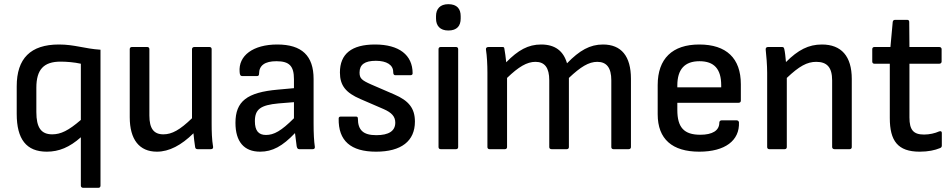

<svg xmlns="http://www.w3.org/2000/svg" viewBox="-20 -714 4558 919"><path d="M378 185H451C457 185 461 181 461 175V-476C384 -481 337 -501 262 -501C126 -501 60 -434 60 -301V-169C60 -48 106 12 204 12C262 12 313 -9 367 -57V175C367 181 372 185 378 185ZM154 -178V-294C154 -381 189 -419 270 -419C298 -419 336 -416 367 -409V-140C308 -89 271 -71 230 -71C177 -71 154 -103 154 -178Z M731 12C790 12 848 -19 906 -76C908 -53 911 -30 914 -10C915 -3 919 0 926 0H989C997 0 1001 -4 1000 -11C994 -46 993 -86 993 -123V-479C993 -485 989 -489 983 -489H910C904 -489 899 -485 899 -479V-148C841 -92 803 -71 762 -71C716 -71 695 -99 695 -161V-479C695 -485 691 -489 685 -489H611C605 -489 601 -485 601 -479V-153C601 -46 647 12 731 12Z M1225 12C1284 12 1332 -14 1392 -77C1395 -51 1399 -23 1400 -14C1402 -6 1404 0 1412 0H1477C1484 0 1488 -4 1487 -11C1483 -39 1481 -74 1481 -122V-336C1481 -447 1425 -501 1307 -501C1192 -501 1120 -448 1127 -369C1128 -355 1131 -350 1139 -350H1211C1217 -350 1220 -354 1220 -361C1220 -401 1248 -421 1303 -421C1365 -421 1387 -398 1387 -335V-292L1310 -285C1162 -272 1107 -229 1107 -126C1107 -36 1148 12 1225 12ZM1200 -134C1200 -191 1227 -211 1313 -219L1387 -225V-148C1326 -87 1291 -68 1253 -68C1217 -68 1200 -89 1200 -134Z M1780 12C1901 12 1966 -39 1966 -132C1966 -195 1937 -232 1867 -262L1756 -310C1711 -330 1701 -339 1701 -367C1701 -405 1726 -423 1779 -423C1831 -423 1862 -403 1862 -370C1862 -358 1866 -354 1872 -354H1944C1951 -354 1955 -357 1955 -363C1955 -451 1890 -501 1775 -501C1663 -501 1607 -456 1607 -367C1607 -305 1635 -270 1705 -240L1816 -192C1855 -175 1872 -156 1872 -127C1872 -87 1841 -67 1781 -67C1719 -67 1693 -91 1693 -147C1693 -153 1690 -156 1684 -156H1611C1605 -156 1601 -153 1601 -147C1599 -40 1659 12 1780 12Z M2126 -568C2168 -568 2185 -591 2185 -625V-637C2185 -671 2168 -694 2126 -694C2086 -694 2067 -671 2067 -637V-625C2067 -591 2086 -568 2126 -568ZM2089 0H2163C2169 0 2173 -4 2173 -10V-479C2173 -485 2169 -489 2163 -489H2089C2083 -489 2079 -485 2079 -479V-10C2079 -4 2083 0 2089 0Z M2323 0H2397C2403 0 2407 -4 2407 -10V-341C2462 -394 2502 -418 2543 -418C2588 -418 2609 -389 2609 -330V-10C2609 -4 2613 0 2620 0H2693C2699 0 2703 -4 2703 -10V-341C2759 -394 2798 -418 2839 -418C2884 -418 2906 -389 2906 -330V-10C2906 -4 2910 0 2916 0H2989C2996 0 3000 -4 3000 -10V-337C3000 -445 2954 -501 2866 -501C2804 -501 2754 -473 2694 -411C2677 -470 2637 -501 2570 -501C2508 -501 2460 -474 2403 -416C2401 -440 2397 -463 2394 -482C2393 -488 2391 -489 2384 -489H2318C2309 -489 2305 -484 2306 -477C2311 -445 2313 -403 2313 -366V-10C2313 -4 2317 0 2323 0Z M3327 12C3450 12 3521 -41 3517 -129C3516 -134 3512 -138 3506 -138H3434C3428 -138 3423 -134 3423 -127C3423 -89 3390 -69 3332 -69C3254 -69 3222 -104 3222 -188V-222H3515C3522 -222 3526 -226 3526 -232V-311C3526 -435 3457 -501 3327 -501C3198 -501 3128 -433 3128 -307V-167C3128 -48 3198 12 3327 12ZM3222 -296V-305C3222 -382 3257 -421 3328 -421C3398 -421 3432 -384 3432 -306V-296Z M3662 0H3736C3742 0 3746 -4 3746 -10V-341C3805 -397 3843 -418 3887 -418C3939 -418 3963 -391 3963 -329V-10C3963 -4 3968 0 3974 0H4047C4053 0 4057 -4 4057 -10V-336C4057 -445 4007 -501 3914 -501C3850 -501 3800 -475 3742 -417C3740 -441 3737 -467 3734 -479C3732 -487 3730 -489 3723 -489H3656C3648 -489 3644 -484 3645 -476C3648 -451 3652 -401 3652 -366V-10C3652 -4 3656 0 3662 0Z M4382 12C4423 12 4455 5 4479 -5C4485 -7 4488 -11 4488 -17V-78C4488 -85 4483 -88 4475 -85C4455 -76 4429 -70 4403 -70C4352 -70 4333 -92 4333 -152V-409H4476C4482 -409 4487 -413 4487 -419V-479C4487 -485 4482 -489 4476 -489H4333L4332 -609C4332 -616 4328 -619 4322 -619H4265C4258 -619 4254 -616 4253 -609L4242 -489H4165C4159 -489 4155 -485 4155 -479V-419C4155 -413 4159 -409 4165 -409H4239V-149C4239 -40 4277 12 4382 12Z"/></svg>

Font: Sofia Sans Cond SemiBold
Style: Regular
Weight: 600
Width: 3
Designer: Botio Nikoltchev, Ani Petrova
Foundry: lettersoup
Version: Version 4.100